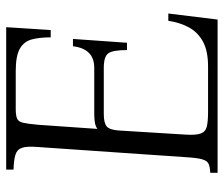

<svg xmlns="http://www.w3.org/2000/svg" viewBox="-70 -634 705 604"><g transform="rotate(-90 282.0 -332.5)"><path d="M40 0V-23Q59 -24 68.5 -28.5Q78 -33 82.5 -49Q87 -65 89 -100L121 -565Q124 -600 118.5 -615.5Q113 -631 96.5 -636Q80 -641 50 -642V-665H498L489 -525H466Q466 -560 459.5 -584.5Q453 -609 430.5 -622Q408 -635 360 -635H240Q221 -635 211 -631Q201 -627 197.5 -612.5Q194 -598 191 -565L178 -378Q186 -384 198 -386Q210 -388 225 -388H370Q430 -388 438 -455H461L449 -285H426Q426 -329 416 -343.5Q406 -358 370 -358H225Q197 -358 186 -349Q175 -340 173 -311L160 -100Q158 -68 163.5 -53Q169 -38 185 -34Q201 -30 231 -30H374Q424 -30 453.5 -46.5Q483 -63 498 -91.5Q513 -120 518 -155H541L522 0Z"/></g></svg>

Font: Bona Nova
Style: Italic
Weight: 400
Italic angle: -4°
Designer: Mateusz Machalski
Foundry: Capitalics
Version: Version 4.001; ttfautohint (v1.8.3)